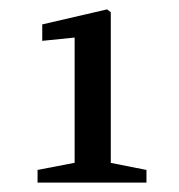

<svg xmlns="http://www.w3.org/2000/svg" viewBox="-20 -776 381 409"><path d="M70 -724 208 -756 216 -750V-387H139V-696L70 -689ZM211 -430 292 -414V-387H60V-414L143 -430Z"/></svg>

Font: Lisu Bosa SemiBold
Style: Regular
Weight: 600
Designer: David Morse, Annie Olsen, Victor Gaultney, Frank Grießhammer (Latin)
Foundry: SIL International
Version: Version 2.000